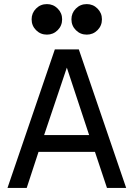

<svg xmlns="http://www.w3.org/2000/svg" viewBox="-20 -917 656 937"><path d="M595.7 0H502L443.4 -175.8H168L110.4 0H16.6L247.6 -675.8H364.7ZM415 -257.8 306.2 -586.9 195.3 -257.8ZM403.3 -748Q372.1 -748 350.3 -769.8Q328.6 -791.5 328.6 -822.8Q328.6 -853.5 350.3 -875.2Q372.1 -897 403.3 -897Q434.1 -897 455.8 -875.2Q477.5 -853.5 477.5 -822.8Q477.5 -791.5 455.8 -769.8Q434.1 -748 403.3 -748ZM209 -748Q177.7 -748 156 -769.8Q134.3 -791.5 134.3 -822.8Q134.3 -853.5 156 -875.2Q177.7 -897 209 -897Q239.7 -897 261.5 -875.2Q283.2 -853.5 283.2 -822.8Q283.2 -791.5 261.5 -769.8Q239.7 -748 209 -748Z"/></svg>

Font: Cadman
Style: Regular
Weight: 400
Designer: Paul James MIller
Foundry: High-Logic / Made with FontCreator
Version: Version 2.114;March 28, 2021;FontCreator 13.0.0.2683 64-bit